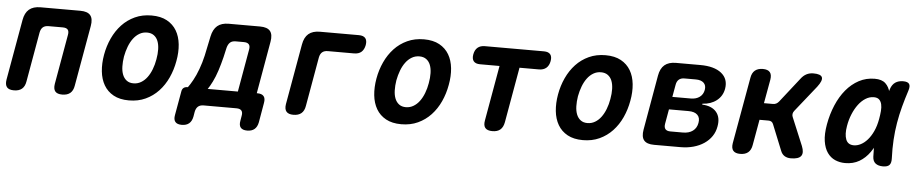

<svg xmlns="http://www.w3.org/2000/svg" viewBox="-41 -842 6082 1264"><g transform="rotate(5 3000.0 -210.0)"><path d="M58.4 10Q24.9 10 11.7 -6.3Q-1.5 -22.5 3.9 -56L74.6 -456Q83 -504 110.2 -527Q137.4 -550 185.4 -550H448.6Q496.6 -550 515.4 -527Q534.2 -504 525.8 -456L455.1 -56Q449.7 -22.5 430.4 -6.3Q411.1 10 377.6 10Q344.1 10 330.9 -6.3Q317.7 -22.5 323.1 -56L380.9 -383.9Q385.6 -408.1 376.2 -419.5Q366.8 -430.9 342.6 -430.9H249.4Q225.2 -430.9 211.8 -419.5Q198.4 -408.1 193.7 -383.9L135.9 -56Q130.5 -22.5 111.2 -6.3Q91.9 10 58.4 10Z M818 10Q757.2 10 716.2 -12.6Q675.3 -35.1 652.5 -74.2Q629.8 -113.2 624.4 -165Q619 -216.8 629.3 -275.3Q639.6 -333.8 663.5 -385.4Q687.4 -437.1 723.8 -476Q760.3 -514.9 809.2 -537.4Q858.2 -560 919 -560Q980.1 -560 1021.1 -537.4Q1062 -514.9 1084.8 -476.3Q1107.5 -437.8 1112.9 -386.1Q1118.3 -334.5 1107.3 -275.3Q1097 -216.8 1073.3 -165Q1049.6 -113.2 1013 -74.2Q976.4 -35.1 927.6 -12.6Q878.8 10 818 10ZM838.2 -104.5Q865.5 -104.5 888.2 -118Q911 -131.4 928.1 -154.5Q945.3 -177.5 957.3 -208.8Q969.4 -240 975.3 -275.3Q981.9 -311.3 981.1 -342.2Q980.3 -373.2 971.4 -395.9Q962.6 -418.6 944.5 -432Q926.4 -445.5 898.8 -445.5Q871.2 -445.5 848.5 -432Q825.7 -418.6 808.6 -395.5Q791.4 -372.5 779.5 -341.4Q767.6 -310.3 761 -275Q755.4 -239.7 756.2 -208.6Q757 -177.5 766.2 -154.5Q775.4 -131.4 793.2 -118Q810.9 -104.5 838.2 -104.5Z M1178.9 140Q1148.4 140 1135.9 124.7Q1123.3 109.5 1129.1 79L1156.9 -77.6Q1159.2 -94.1 1169.1 -102.4Q1179 -110.6 1195.5 -110.6H1197.7Q1211.7 -129.2 1229.7 -161.8Q1247.7 -194.4 1263.3 -237.1Q1279 -279.7 1290 -327.4L1316.9 -456Q1327 -504 1354.2 -527Q1381.4 -550 1429.4 -550H1636.4Q1684.4 -550 1703.2 -527Q1722 -504 1713.6 -456L1653 -110.6H1656.7Q1686.7 -110.6 1699.1 -95.6Q1711.4 -80.6 1705.7 -50.6L1683.3 79Q1677.5 109.5 1659.5 124.7Q1641.6 140 1611.1 140Q1580.6 140 1568 124.7Q1555.5 109.5 1561.3 79L1566.7 47Q1571.4 23.5 1561.8 11.8Q1552.3 0 1528.1 0H1311.9Q1287.7 0 1274.5 11.8Q1261.2 23.5 1256.5 47L1251.1 79Q1245.3 109.5 1227.4 124.7Q1209.4 140 1178.9 140ZM1577.4 -391.5Q1582.1 -415.7 1572.2 -427.1Q1562.3 -438.5 1538.8 -438.5H1485.2Q1461 -438.5 1448.1 -426.7Q1435.2 -415 1428.8 -391.5L1414.4 -328.1Q1402.7 -280.6 1388.8 -237.7Q1374.8 -194.7 1358.3 -161.9Q1341.8 -129 1328.8 -110.6H1528Z M1905 10Q1872.5 10 1858.8 -6.3Q1845.1 -22.5 1850.5 -56L1921.2 -456Q1929.6 -504 1956.8 -527Q1984 -550 2032 -550H2289.2Q2319.7 -550 2332.4 -534.6Q2345.1 -519.2 2340 -488.7Q2333.9 -458.2 2316.3 -442.8Q2298.7 -427.4 2267.5 -427.4H2095.3Q2071.5 -427.4 2057.9 -416Q2044.3 -404.6 2039.6 -380.4L1982.5 -56Q1977.1 -22.5 1957.8 -6.3Q1938.5 10 1905 10Z M2618 10Q2557.2 10 2516.2 -12.6Q2475.3 -35.1 2452.5 -74.2Q2429.8 -113.2 2424.4 -165Q2419 -216.8 2429.3 -275.3Q2439.6 -333.8 2463.5 -385.4Q2487.4 -437.1 2523.8 -476Q2560.3 -514.9 2609.2 -537.4Q2658.2 -560 2719 -560Q2780.1 -560 2821.1 -537.4Q2862 -514.9 2884.8 -476.3Q2907.5 -437.8 2912.9 -386.1Q2918.3 -334.5 2907.3 -275.3Q2897 -216.8 2873.3 -165Q2849.6 -113.2 2813 -74.2Q2776.4 -35.1 2727.6 -12.6Q2678.8 10 2618 10ZM2638.2 -104.5Q2665.5 -104.5 2688.2 -118Q2711 -131.4 2728.1 -154.5Q2745.3 -177.5 2757.3 -208.8Q2769.4 -240 2775.3 -275.3Q2781.9 -311.3 2781.1 -342.2Q2780.3 -373.2 2771.4 -395.9Q2762.6 -418.6 2744.5 -432Q2726.4 -445.5 2698.8 -445.5Q2671.2 -445.5 2648.5 -432Q2625.7 -418.6 2608.6 -395.5Q2591.4 -372.5 2579.5 -341.4Q2567.6 -310.3 2561 -275Q2555.4 -239.7 2556.2 -208.6Q2557 -177.5 2566.2 -154.5Q2575.4 -131.4 2593.2 -118Q2610.9 -104.5 2638.2 -104.5Z M3229.4 -428.5H3101Q3071.2 -428.5 3058.2 -444.1Q3045.3 -459.8 3050.7 -489.6Q3056.1 -519.4 3074.1 -534.7Q3092.1 -550 3121.9 -550H3512.1Q3541.9 -550 3554.5 -534.7Q3567.1 -519.4 3561.7 -489.6Q3556.3 -459.8 3538 -444.1Q3519.6 -428.5 3489.8 -428.5H3361.4L3296.9 -63Q3290.8 -29.5 3271.9 -13.3Q3252.9 3 3219.4 3Q3185.9 3 3172.3 -13.3Q3158.8 -29.5 3164.9 -63Z M3818 10Q3757.2 10 3716.2 -12.6Q3675.3 -35.1 3652.5 -74.2Q3629.8 -113.2 3624.4 -165Q3619 -216.8 3629.3 -275.3Q3639.6 -333.8 3663.5 -385.4Q3687.4 -437.1 3723.8 -476Q3760.3 -514.9 3809.2 -537.4Q3858.2 -560 3919 -560Q3980.1 -560 4021.1 -537.4Q4062 -514.9 4084.8 -476.3Q4107.5 -437.8 4112.9 -386.1Q4118.3 -334.5 4107.3 -275.3Q4097 -216.8 4073.3 -165Q4049.6 -113.2 4013 -74.2Q3976.4 -35.1 3927.6 -12.6Q3878.8 10 3818 10ZM3838.2 -104.5Q3865.5 -104.5 3888.2 -118Q3911 -131.4 3928.1 -154.5Q3945.3 -177.5 3957.3 -208.8Q3969.4 -240 3975.3 -275.3Q3981.9 -311.3 3981.1 -342.2Q3980.3 -373.2 3971.4 -395.9Q3962.6 -418.6 3944.5 -432Q3926.4 -445.5 3898.8 -445.5Q3871.2 -445.5 3848.5 -432Q3825.7 -418.6 3808.6 -395.5Q3791.4 -372.5 3779.5 -341.4Q3767.6 -310.3 3761 -275Q3755.4 -239.7 3756.2 -208.6Q3757 -177.5 3766.2 -154.5Q3775.4 -131.4 3793.2 -118Q3810.9 -104.5 3838.2 -104.5Z M4287.8 0Q4239.8 0 4221 -23Q4202.2 -46 4210.6 -94L4274 -456Q4282.4 -504 4309.6 -527Q4336.8 -550 4384.8 -550H4545.1Q4637.9 -550 4685.4 -511.9Q4732.8 -473.9 4721.8 -408.5Q4713.1 -359.4 4675.1 -329.8Q4637 -300.2 4581.8 -297.6L4580.8 -291.5Q4644.3 -288.6 4674.5 -252.9Q4704.7 -217.1 4693.7 -157.1Q4687.7 -121.1 4668.3 -92.3Q4648.9 -63.4 4618.3 -42.7Q4587.7 -22 4548.1 -11Q4508.4 0 4461.6 0ZM4365.4 -241.1 4348.3 -144.2Q4344.3 -120.7 4354.2 -109Q4364.1 -97.2 4387.6 -97.2H4470Q4510.3 -97.2 4535.6 -116.1Q4560.9 -134.9 4566.8 -169.3Q4573.1 -203.4 4554.1 -222.2Q4535.1 -241.1 4494.8 -241.1ZM4449.6 -452.8Q4426.1 -452.8 4412.5 -441Q4398.9 -429.3 4394.9 -405.8L4380.5 -324.9H4502Q4537.7 -324.9 4560.6 -341.8Q4583.6 -358.6 4589.2 -389Q4594.5 -419.1 4577.1 -435.9Q4559.8 -452.8 4524.1 -452.8Z M4857.8 10Q4825.3 10 4811.6 -6.3Q4797.9 -22.5 4803.3 -56L4881.3 -494Q4886.7 -527.5 4906 -543.7Q4925.3 -560 4958.8 -560Q4991.3 -560 5005 -543.7Q5018.7 -527.5 5013.3 -494L4984.9 -336.3H5044.7Q5056.8 -336.3 5066.4 -341.4Q5075.9 -346.4 5083.9 -356.5L5210.2 -517.3Q5226.4 -539 5246.8 -549.5Q5267.3 -560 5292.3 -560Q5341.7 -560 5349.9 -539.1Q5358 -518.3 5325.3 -475.3L5188.1 -303.3Q5180.1 -293.2 5178.6 -282.9Q5177.1 -272.7 5181.1 -262.6L5258.4 -77Q5275.9 -33.3 5259.8 -11.7Q5243.7 10 5192.3 10Q5167.6 10 5150.5 -0.9Q5133.5 -11.7 5125.1 -33.7L5056.2 -204.2Q5052.2 -214.3 5044.5 -219.5Q5036.8 -224.7 5024.7 -224.7H4965.3L4935.3 -56Q4929.9 -22.5 4910.6 -6.3Q4891.3 10 4857.8 10Z M5551.6 10Q5515.6 10 5484.8 -3.4Q5454.1 -16.8 5433.5 -46.1Q5412.9 -75.3 5405.6 -121.6Q5398.4 -167.8 5410.1 -233.8Q5422.1 -301.4 5447.4 -361.2Q5472.8 -420.9 5509.4 -465Q5546.1 -509.1 5593.7 -534.6Q5641.4 -560 5698 -560Q5745.3 -560 5769.2 -537.3Q5793.1 -514.5 5801.5 -477.7Q5809.9 -440.9 5806.3 -394.3Q5802.7 -347.7 5794.3 -301Q5782.5 -234.1 5762.9 -177.2Q5743.4 -120.4 5714.1 -78.6Q5684.8 -36.8 5644.6 -13.4Q5604.4 10 5551.6 10ZM5598.3 -111.5Q5620.9 -111.5 5644.1 -123.5Q5667.3 -135.4 5687.9 -158.8Q5708.6 -182.1 5724.8 -217.1Q5741.1 -252.1 5749.4 -298.9Q5754.4 -326.4 5756.5 -351.7Q5758.6 -377.1 5754.2 -396.2Q5749.9 -415.3 5737.8 -426.9Q5725.8 -438.5 5702.6 -438.5Q5673.7 -438.5 5647.7 -422.1Q5621.8 -405.8 5601.1 -378.1Q5580.3 -350.4 5564.9 -313.2Q5549.4 -276 5542.5 -233.9Q5532.9 -179 5545.8 -145.3Q5558.6 -111.5 5598.3 -111.5ZM5802.6 -500.6Q5812.7 -531.2 5833.6 -545.6Q5854.6 -560 5885.4 -560Q5916.4 -560 5925.7 -545.6Q5934.9 -531.3 5924.8 -500.6Q5906.9 -445.8 5892.6 -392.1Q5878.3 -338.5 5869 -283.5Q5859.6 -228.5 5856.1 -170.5Q5852.5 -112.5 5855.1 -48Q5856.4 -17.6 5844.2 -3.8Q5831.9 10 5801.2 10Q5769.8 10 5752 -4.2Q5734.2 -18.3 5732.9 -48Q5730 -112.5 5733.5 -170.5Q5737.1 -228.5 5746.6 -283.5Q5756.1 -338.5 5770.5 -392.1Q5785 -445.8 5802.6 -500.6Z"/></g></svg>

Font: Maple Mono
Style: Italic
Weight: 400
Italic angle: -10°
Monospace: yes
Designer: subframe7536
Version: Version 7.300